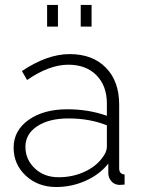

<svg xmlns="http://www.w3.org/2000/svg" viewBox="-20 -748 577 778"><path d="M170.9 -640.1V-728H214.8V-640.1ZM307.1 -640.1V-728H351.1V-640.1ZM35.2 -149.9Q35.2 -218.8 95.7 -262Q156.2 -305.2 252.9 -305.2Q339.4 -305.2 413.1 -278.8V-328.1Q413.1 -400.4 370.8 -443.1Q328.6 -485.8 256.8 -485.8Q179.7 -485.8 89.8 -423.8L68.8 -460Q171.4 -528.8 262.2 -528.8Q355 -528.8 408.9 -473.9Q462.9 -418.9 462.9 -324.2V-65.9Q462.9 -42.5 484.9 -41V0Q462.9 1.5 460 1Q441.4 -1 430.7 -14.2Q419.9 -27.3 418.9 -43.9V-85Q383.3 -40.5 326.7 -15.4Q270 9.8 208 9.8Q133.8 9.8 84.5 -36.1Q35.2 -82 35.2 -149.9ZM393.1 -106.9Q413.1 -131.3 413.1 -153.8V-240.2Q343.3 -268.1 257.8 -268.1Q178.7 -268.1 130.9 -236.6Q83 -205.1 83 -152.8Q83 -102.1 120.8 -65.9Q158.7 -29.8 217.8 -29.8Q272.9 -29.8 320.3 -51Q367.7 -72.3 393.1 -106.9Z"/></svg>

Font: Rawline Light
Style: Regular
Weight: 300
Designer: Matt McInerney, Pablo Impallari, Rodrigo Fuenzalida
Foundry: Matt McInerney, Pablo Impallari, Rodrigo Fuenzalida
Version: Version 4.020;PS 004.020;hotconv 1.0.88;makeotf.lib2.5.64775